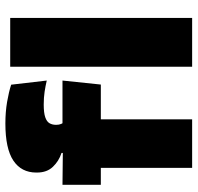

<svg xmlns="http://www.w3.org/2000/svg" viewBox="-30 -686 717 696"><g transform="rotate(-90 328.0 -338.5)"><path d="M228 -677Q269.5 -677 306 -670.8Q342.5 -664.5 368.5 -656L383.5 -527Q364.5 -531.5 343 -534.8Q321.5 -538 296.5 -538Q266.5 -538 250.5 -532.5Q234.5 -527 228.8 -517Q223 -507 223 -493.5V-492.5Q223 -482.5 226.2 -475Q229.5 -467.5 234.5 -460.5L121 -456.5V-473.5Q91.5 -483 70.8 -504.8Q50 -526.5 50 -562.5V-565Q50 -619 93.2 -648Q136.5 -677 228 -677ZM67 0V-420.5H243V0ZM5.5 -331V-470L145 -468.5L211 -470H383.5L369 -331ZM433.5 0V-659.5H610.5V0Z"/></g></svg>

Font: Anek Latin ExtraBold
Style: Regular
Weight: 800
Designer: Yesha Goshar
Foundry: Ek Type
Version: Version 1.003